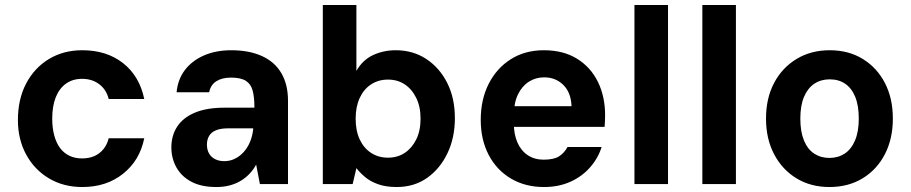

<svg xmlns="http://www.w3.org/2000/svg" viewBox="-20 -740 3663 772"><path d="M311 12Q235 12 176.5 -23Q118 -58 85 -119Q52 -180 52 -257Q52 -341 85 -404Q118 -467 176.5 -502.5Q235 -538 311 -538Q409 -538 475 -486Q541 -434 560 -342H417Q408 -379 379.5 -401Q351 -423 310 -423Q272 -423 245 -403.5Q218 -384 204 -348.5Q190 -313 190 -263Q190 -226 198 -196Q206 -166 221 -145.5Q236 -125 258.5 -114Q281 -103 310 -103Q338 -103 359.5 -112.5Q381 -122 396 -140.5Q411 -159 417 -184H560Q542 -95 475 -41.5Q408 12 311 12Z M850 12Q789 12 749 -9.5Q709 -31 689 -67.5Q669 -104 669 -147Q669 -195 692.5 -231Q716 -267 763.5 -287Q811 -307 882 -307H1003Q1003 -349 996 -375.5Q989 -402 968.5 -415Q948 -428 909 -428Q873 -428 850 -413.5Q827 -399 821 -369H690Q695 -421 723.5 -458.5Q752 -496 800 -517Q848 -538 910 -538Q982 -538 1033.5 -514.5Q1085 -491 1111.5 -445.5Q1138 -400 1138 -335V0H1025L1010 -78Q999 -58 983.5 -41.5Q968 -25 948 -13Q928 -1 903.5 5.5Q879 12 850 12ZM882 -92Q905 -92 925 -102Q945 -112 960.5 -129.5Q976 -147 985.5 -170Q995 -193 998 -220V-224H897Q867 -224 848 -216Q829 -208 820.5 -193Q812 -178 812 -159Q812 -138 820.5 -123Q829 -108 845 -100Q861 -92 882 -92Z M1575 12Q1531 12 1499.5 0.5Q1468 -11 1447.5 -28.5Q1427 -46 1413 -64L1398 0H1278V-720H1413V-455Q1438 -499 1480 -518.5Q1522 -538 1571 -538Q1641 -538 1694.5 -502.5Q1748 -467 1778.5 -406Q1809 -345 1809 -265Q1809 -186 1779 -123.5Q1749 -61 1697 -24.5Q1645 12 1575 12ZM1540 -106Q1578 -106 1607 -125Q1636 -144 1653.5 -179Q1671 -214 1671 -263Q1671 -311 1653.5 -346.5Q1636 -382 1607 -401Q1578 -420 1540 -420Q1502 -420 1472.5 -401Q1443 -382 1426.5 -346.5Q1410 -311 1410 -263Q1410 -214 1426.5 -179Q1443 -144 1472.5 -125Q1502 -106 1540 -106Z M2167 12Q2092 12 2034.5 -22Q1977 -56 1945 -117Q1913 -178 1913 -258Q1913 -340 1945 -403Q1977 -466 2034 -502Q2091 -538 2167 -538Q2245 -538 2300 -504Q2355 -470 2384 -411Q2413 -352 2413 -277Q2413 -267 2412.5 -255Q2412 -243 2411 -230H2010V-313H2278Q2276 -368 2245 -398.5Q2214 -429 2168 -429Q2134 -429 2106.5 -411.5Q2079 -394 2062.5 -360Q2046 -326 2046 -274V-245Q2046 -200 2060.5 -167Q2075 -134 2102 -116Q2129 -98 2166 -98Q2207 -98 2228 -111.5Q2249 -125 2262 -149H2399Q2385 -104 2352.5 -67Q2320 -30 2273 -9Q2226 12 2167 12Z M2531 0V-720H2666V0Z M2804 0V-720H2939V0Z M3315 12Q3240 12 3182.5 -23Q3125 -58 3092.5 -120Q3060 -182 3060 -263Q3060 -345 3092.5 -406.5Q3125 -468 3183 -503Q3241 -538 3316 -538Q3392 -538 3449 -503Q3506 -468 3538 -406.5Q3570 -345 3570 -263Q3570 -182 3538 -120Q3506 -58 3448.5 -23Q3391 12 3315 12ZM3315 -105Q3350 -105 3376.5 -122.5Q3403 -140 3418 -175.5Q3433 -211 3433 -263Q3433 -316 3418.5 -351Q3404 -386 3378 -403.5Q3352 -421 3316 -421Q3281 -421 3254.5 -403.5Q3228 -386 3213 -351Q3198 -316 3198 -263Q3198 -211 3212.5 -175.5Q3227 -140 3253.5 -122.5Q3280 -105 3315 -105Z"/></svg>

Font: DM Sans 9pt
Style: Bold
Weight: 700
Version: Version 4.004;gftools[0.9.30]